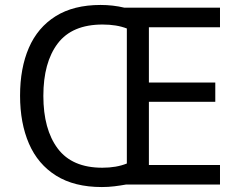

<svg xmlns="http://www.w3.org/2000/svg" viewBox="-20 -745 968 775"><path d="M386 -725Q436 -725 482 -714H868V-635H581V-412H849V-334H581V-79H868V0H488Q466 4 441.5 7Q417 10 391 10Q280 10 206.5 -36Q133 -82 97 -165Q61 -248 61 -359Q61 -470 96.5 -552Q132 -634 204.5 -679.5Q277 -725 386 -725ZM394 -646Q271 -646 213 -569.5Q155 -493 155 -358Q155 -223 213 -145.5Q271 -68 393 -68Q450 -68 492 -85V-630Q451 -646 394 -646Z"/></svg>

Font: Noto Sans Mandaic
Style: Regular
Weight: 400
Designer: Monotype Design Team
Foundry: Monotype Imaging Inc.
Version: Version 2.002; ttfautohint (v1.8.4.7-5d5b)